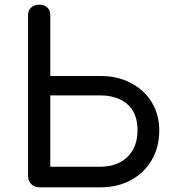

<svg xmlns="http://www.w3.org/2000/svg" viewBox="-20 -801 743 821"><path d="M149 0Q128 0 114 -13.5Q100 -27 100 -48V-738Q100 -757 113.5 -769Q127 -781 148 -781Q169 -781 182 -769Q195 -757 195 -738V-476H410Q483 -476 540 -446Q597 -416 629 -363.5Q661 -311 661 -243Q661 -172 629 -117Q597 -62 540 -31Q483 0 410 0ZM195 -88H410Q456 -88 492 -106.5Q528 -125 548 -160Q568 -195 568 -244Q568 -294 548 -327Q528 -360 492 -376.5Q456 -393 410 -393H195Z"/></svg>

Font: Comfortaa SemiBold
Style: Regular
Weight: 600
Designer: Johan Aakerlund
Foundry: Johan Aakerlund
Version: Version 3.104; ttfautohint (v1.8.1.43-b0c9)